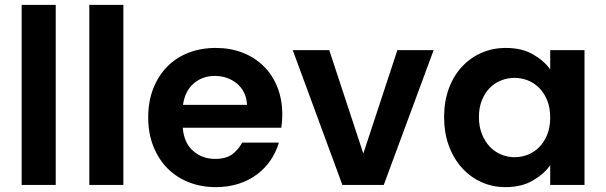

<svg xmlns="http://www.w3.org/2000/svg" viewBox="-20 -760 2490 789"><path d="M69 -740H209V0H69Z M347 -740H487V0H347Z M863 -448Q812 -448 776 -417Q740 -386 732 -329H995Q994 -356 983.5 -378Q973 -400 955 -415.5Q937 -431 913.5 -439.5Q890 -448 863 -448ZM1126 -174Q1115 -136 1092.5 -102.5Q1070 -69 1037 -44Q1004 -19 961 -5Q918 9 867 9Q807 9 756 -11Q705 -31 668 -68.5Q631 -106 610 -159Q589 -212 589 -277Q589 -343 609.5 -395.5Q630 -448 666.5 -485.5Q703 -523 754 -543Q805 -563 867 -563Q927 -563 977 -543.5Q1027 -524 1063.5 -488Q1100 -452 1120 -401.5Q1140 -351 1140 -289Q1140 -275 1139 -262Q1138 -249 1136 -235H731Q736 -173 773.5 -140Q811 -107 864 -107Q909 -107 935 -126.5Q961 -146 975 -174Z M1333 -554 1473 -129 1613 -554H1762L1557 0H1387L1183 -554Z M1805 -279Q1805 -344 1824.5 -396.5Q1844 -449 1878.5 -486Q1913 -523 1959 -543Q2005 -563 2058 -563Q2125 -563 2170.5 -536.5Q2216 -510 2241 -475V-554H2382V0H2241V-81Q2216 -45 2169.5 -18Q2123 9 2057 9Q2004 9 1958.5 -11.5Q1913 -32 1878.5 -70Q1844 -108 1824.5 -161Q1805 -214 1805 -279ZM2241 -277Q2241 -316 2229 -346.5Q2217 -377 2196.5 -398Q2176 -419 2149.5 -429.5Q2123 -440 2094 -440Q2066 -440 2039.5 -429.5Q2013 -419 1993 -399Q1973 -379 1960.5 -348.5Q1948 -318 1948 -279Q1948 -240 1960.5 -209Q1973 -178 1993 -157Q2013 -136 2039.5 -125Q2066 -114 2094 -114Q2123 -114 2149.5 -124.5Q2176 -135 2196.5 -156Q2217 -177 2229 -207.5Q2241 -238 2241 -277Z"/></svg>

Font: Poppins SemiBold
Style: Regular
Weight: 600
Designer: Ninad Kale (Devanagari), Jonny Pinhorn (Latin)
Foundry: Indian Type Foundry
Version: Version 3.002 2017